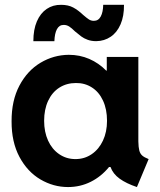

<svg xmlns="http://www.w3.org/2000/svg" viewBox="-20 -756 654 784"><path d="M431.2 -74.2H425.3Q393.6 -35.2 350.6 -13.7Q307.6 7.8 257.8 7.8Q198.2 7.8 145 -23.4Q91.8 -54.7 59.3 -115.5Q26.9 -176.3 27.3 -260.7Q26.9 -345.2 59.3 -406.5Q91.8 -467.8 145.5 -499.8Q199.2 -531.7 260.7 -532.2Q305.7 -532.2 344.5 -515.4Q383.3 -498.5 413.6 -467.8H416V-523.4H544.9V-178.7Q545.4 -154.3 548.8 -141.4Q552.2 -128.4 560.8 -120.8Q569.3 -113.3 586.9 -106.4L539.1 7.8Q495.6 -6.8 468.5 -26.4Q441.4 -45.9 431.2 -74.2ZM417 -262.7Q417 -310.1 400.6 -345.2Q384.3 -380.4 355.2 -398.9Q326.2 -417.5 290 -417Q252 -417 222.4 -398.2Q192.9 -379.4 176.5 -344.2Q160.2 -309.1 160.2 -262.7Q160.2 -217.3 176.3 -181.9Q192.4 -146.5 221.7 -126.5Q251 -106.4 288.1 -106.4Q325.2 -106.4 354.5 -126.5Q383.8 -146.5 400.4 -181.9Q417 -217.3 417 -262.7ZM229.5 -736.3Q258.8 -736.3 279.1 -725.3Q299.3 -714.4 319.3 -695.3Q334.5 -682.1 343.3 -676.5Q352.1 -670.9 363.3 -670.9Q381.8 -670.9 391.4 -688.7Q400.9 -706.5 401.4 -736.3H486.3Q486.8 -690.4 472.4 -657Q458 -623.5 432.1 -606Q406.2 -588.4 373 -587.9Q353.5 -587.9 338.1 -593.5Q322.8 -599.1 312.3 -606.9Q301.8 -614.7 286.1 -627.9Q272.9 -641.1 262.7 -647.7Q252.4 -654.3 240.2 -654.3Q221.7 -654.3 212.4 -636.7Q203.1 -619.1 202.1 -587.9H116.2Q116.2 -635.3 130.6 -668.7Q145 -702.1 170.7 -719.5Q196.3 -736.8 229.5 -736.3Z"/></svg>

Font: Reddit Sans Strawberry
Style: Bold
Weight: 700
Designer: Stephen Hutchings
Foundry: Reddit
Version: Version 1.013